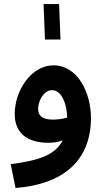

<svg xmlns="http://www.w3.org/2000/svg" viewBox="-20 -702 519 952"><path d="M203 -506H280L273 -682H196ZM431 -118C431 -238 368 -378 245 -378C136 -378 53 -255 53 -136C53 -37 122 6 220 6C246 6 270 2 291 -6C252 71 162 95 33 112L57 230C294 212 431 94 431 -118ZM169 -161C169 -204 198 -255 238 -255C286 -255 312 -185 313 -119C290 -112 265 -109 242 -109C191 -109 169 -128 169 -161Z"/></svg>

Font: Noto Sans Arabic UI Semi
Style: Regular
Weight: 600
Designer: Nadine Chahine - Monotype Design Team
Foundry: Monotype Imaging Inc.
Version: Version 1.900